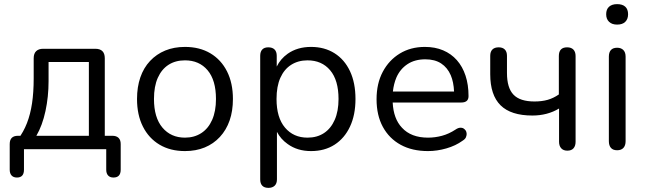

<svg xmlns="http://www.w3.org/2000/svg" viewBox="-20 -722 3127 929"><path d="M62 137Q45 137 36 127Q27 117 27 99V-25Q27 -65 67 -65H115L67 -48Q94 -84 110.5 -126.5Q127 -169 135 -222Q143 -275 143 -343V-440Q143 -463 155 -474.5Q167 -486 189 -486H441Q464 -486 475.5 -474.5Q487 -463 487 -440V-28L450 -65H524Q543 -65 553.5 -55Q564 -45 564 -25V99Q564 137 529 137Q512 137 503 127Q494 117 494 99V0H96V99Q96 137 62 137ZM156 -65H410V-422H215V-329Q215 -254 200 -184.5Q185 -115 156 -65Z M875 9Q804 9 752 -22Q700 -53 671.5 -109.5Q643 -166 643 -243Q643 -301 659 -347.5Q675 -394 706 -427Q737 -460 779.5 -477.5Q822 -495 875 -495Q946 -495 998 -464Q1050 -433 1078.5 -376.5Q1107 -320 1107 -243Q1107 -185 1091 -139Q1075 -93 1044 -59.5Q1013 -26 970.5 -8.5Q928 9 875 9ZM875 -56Q920 -56 954 -78Q988 -100 1006.5 -142Q1025 -184 1025 -243Q1025 -334 984.5 -382Q944 -430 875 -430Q829 -430 795.5 -408.5Q762 -387 743.5 -345.5Q725 -304 725 -243Q725 -153 766 -104.5Q807 -56 875 -56Z M1468 -56Q1514 -56 1547.5 -78Q1581 -100 1599.5 -142Q1618 -184 1618 -243Q1618 -334 1577.5 -382Q1537 -430 1468 -430Q1423 -430 1389 -408.5Q1355 -387 1336.5 -345.5Q1318 -304 1318 -243Q1318 -153 1359 -104.5Q1400 -56 1468 -56ZM1279 187Q1259 187 1249 176.5Q1239 166 1239 146V-452Q1239 -472 1249 -482.5Q1259 -493 1278 -493Q1298 -493 1308.5 -482.5Q1319 -472 1319 -452V-400Q1337 -437 1372 -462Q1419 -495 1485 -495Q1550 -495 1598.5 -464.5Q1647 -434 1673.5 -377.5Q1700 -321 1700 -243Q1700 -166 1673.5 -109.5Q1647 -53 1599 -22Q1551 9 1485 9Q1419 9 1372 -25Q1338 -49 1320 -84V146Q1320 166 1309 176.5Q1298 187 1279 187Z M2051 9Q1974 9 1918.5 -21.5Q1863 -52 1832.5 -108Q1802 -164 1802 -242Q1802 -318 1832 -374.5Q1862 -431 1914.5 -463Q1967 -495 2036 -495Q2085 -495 2124 -478.5Q2163 -462 2190.5 -431Q2218 -400 2232.5 -356Q2247 -312 2247 -257Q2247 -241 2238 -233.5Q2229 -226 2212 -226H1880Q1884 -147 1925 -104Q1969 -56 2051 -56Q2085 -56 2118.5 -65Q2152 -74 2184 -95Q2197 -104 2208 -104Q2209 -104 2215 -103.5Q2221 -103 2228 -96.5Q2235 -90 2236.5 -83.5Q2238 -77 2238 -74Q2238 -67 2234.5 -58Q2231 -49 2218 -41Q2185 -17 2140 -4Q2095 9 2051 9ZM2161 -358Q2145 -395 2114.5 -415Q2084 -435 2038 -435Q1987 -435 1951.5 -411.5Q1916 -388 1898 -347Q1885 -316 1881 -279H2177Q2175 -325 2161 -358Z M2725 7Q2706 7 2695.5 -4.5Q2685 -16 2685 -36V-197Q2657 -180 2624.5 -171.5Q2592 -163 2556 -163Q2452 -163 2402 -212.5Q2352 -262 2352 -363V-452Q2352 -472 2362.5 -482.5Q2373 -493 2393 -493Q2412 -493 2422.5 -482.5Q2433 -472 2433 -452V-369Q2433 -297 2464.5 -264Q2496 -231 2566 -231Q2602 -231 2630 -239Q2658 -247 2684 -265V-451Q2684 -493 2724 -493Q2744 -493 2754.5 -482Q2765 -471 2765 -451V-36Q2765 -16 2755 -4.5Q2745 7 2725 7Z M2966 5Q2946 5 2936 -6.5Q2926 -18 2926 -39V-448Q2926 -469 2936 -480Q2946 -491 2966 -491Q2985 -491 2996 -480Q3007 -469 3007 -448V-39Q3007 -18 2996.5 -6.5Q2986 5 2966 5ZM2966 -603Q2941 -603 2927 -616.5Q2913 -630 2913 -653Q2913 -677 2927 -689.5Q2941 -702 2966 -702Q2992 -702 3005.5 -689.5Q3019 -677 3019 -653Q3019 -630 3005.5 -616.5Q2992 -603 2966 -603Z"/></svg>

Font: Nunito
Style: Regular
Weight: 400
Designer: Vernon Adams
Foundry: Vernon Adams
Version: Version 3.602